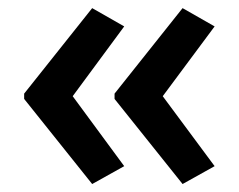

<svg xmlns="http://www.w3.org/2000/svg" viewBox="-20 -508 593 477"><path d="M264.6 -262.2V-275.4L433.6 -487.8L513.2 -442.4L384.3 -269L513.2 -95.2L433.6 -50.8ZM40 -262.2V-275.4L209 -487.8L288.6 -442.4L160.6 -269L288.6 -95.2L209 -50.8Z"/></svg>

Font: Viking Open Sans Light
Style: Bold
Weight: 600
Foundry: Ascender Corporation
Version: Version 2.001